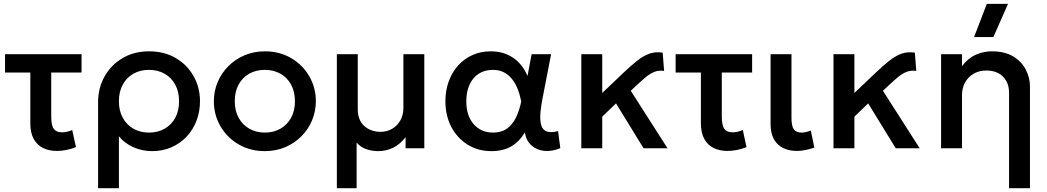

<svg xmlns="http://www.w3.org/2000/svg" viewBox="-20 -780 5510 1010"><path d="M279 14Q238.5 14 207 -1.2Q175.5 -16.5 157.5 -48.8Q139.5 -81 139.5 -132V-398.5H6.5V-495H409V-398.5H249.5V-167Q249.5 -120 263 -102Q276.5 -84 305.5 -84Q319 -84 332.2 -87Q345.5 -90 360 -96L379.5 -6Q354.5 4 328.8 9Q303 14 279 14Z M496 210V-242.5Q496 -317 530 -377.8Q564 -438.5 624.5 -474.2Q685 -510 764 -510Q844.5 -510 904.8 -474.5Q965 -439 998.5 -379.2Q1032 -319.5 1032 -247.5Q1032 -193 1013.8 -145.2Q995.5 -97.5 961.8 -61.5Q928 -25.5 881.8 -5.2Q835.5 15 780 15Q727 15 680.8 -6Q634.5 -27 605.5 -63V210ZM764 -82.5Q810 -82.5 845.8 -102.8Q881.5 -123 901.8 -160Q922 -197 922 -247.5Q922 -298 901.5 -335.2Q881 -372.5 845.2 -392.5Q809.5 -412.5 764 -412.5Q718 -412.5 682.2 -392.5Q646.5 -372.5 626 -335.2Q605.5 -298 605.5 -247.5Q605.5 -197 626 -160Q646.5 -123 682.2 -102.8Q718 -82.5 764 -82.5Z M1373 15Q1295.5 15 1234.8 -20.8Q1174 -56.5 1139.5 -116.2Q1105 -176 1105 -247.5Q1105 -300.5 1124.8 -347.8Q1144.5 -395 1180.8 -431.5Q1217 -468 1266 -489Q1315 -510 1373.5 -510Q1451 -510 1511.8 -474.2Q1572.5 -438.5 1607 -378.8Q1641.5 -319 1641.5 -247.5Q1641.5 -195 1621.8 -147.5Q1602 -100 1566 -63.5Q1530 -27 1481 -6Q1432 15 1373 15ZM1373 -82.5Q1419 -82.5 1454.8 -102.8Q1490.5 -123 1511 -160Q1531.5 -197 1531.5 -247.5Q1531.5 -298 1511 -335.2Q1490.5 -372.5 1454.8 -392.5Q1419 -412.5 1373 -412.5Q1327 -412.5 1291.2 -392.5Q1255.5 -372.5 1235.2 -335.2Q1215 -298 1215 -247.5Q1215 -197 1235.5 -160Q1256 -123 1291.8 -102.8Q1327.5 -82.5 1373 -82.5Z M1752 210V-495H1862V-206Q1862 -148 1896.2 -117.2Q1930.5 -86.5 1982.5 -86.5Q2015 -86.5 2042.2 -102.2Q2069.5 -118 2085.8 -146.5Q2102 -175 2102 -212.5V-495H2212V0H2113.5V-58.5Q2084.5 -20.5 2047.8 -2.8Q2011 15 1970 15Q1936 15 1906.2 4.5Q1876.5 -6 1856 -30V210Z M2564.5 15Q2494.5 15 2440 -19Q2385.5 -53 2354.2 -112.2Q2323 -171.5 2323 -247.5Q2323 -304.5 2340.8 -352.8Q2358.5 -401 2390.5 -436.2Q2422.5 -471.5 2466.2 -490.8Q2510 -510 2561.5 -510Q2610.5 -510 2648.2 -493.2Q2686 -476.5 2712.5 -447.5Q2739 -418.5 2755 -380.5L2776.5 -495H2879L2833.5 -260Q2822.5 -203 2822 -166Q2821.5 -129 2831.8 -110Q2842 -91 2863 -86.5Q2884 -82 2915.5 -90.5L2927.5 -0.5Q2882 18 2842 13.5Q2802 9 2774.8 -16Q2747.5 -41 2741 -83Q2712.5 -35.5 2669.8 -10.2Q2627 15 2564.5 15ZM2574 -82.5Q2618 -82.5 2647.2 -103.8Q2676.5 -125 2694.5 -162.2Q2712.5 -199.5 2722 -247Q2718.5 -263.5 2712.5 -285Q2706.5 -306.5 2695.8 -328.8Q2685 -351 2668.5 -370Q2652 -389 2628.2 -400.8Q2604.5 -412.5 2572 -412.5Q2530 -412.5 2498.8 -392.5Q2467.5 -372.5 2450.2 -335.5Q2433 -298.5 2433 -248Q2433 -170.5 2472 -126.5Q2511 -82.5 2574 -82.5Z M3038 0V-495H3148V-291L3261 -398.5Q3299.5 -435 3332 -460.8Q3364.5 -486.5 3396.5 -497.8Q3428.5 -509 3466 -503L3473.5 -407Q3446 -411 3423.2 -402.2Q3400.5 -393.5 3377.8 -374.8Q3355 -356 3327 -329.5L3298 -302.5L3491.5 0H3365.5L3220.5 -236L3148 -166.5V0Z M3806.5 14Q3766 14 3734.5 -1.2Q3703 -16.5 3685 -48.8Q3667 -81 3667 -132V-398.5H3534V-495H3936.5V-398.5H3777V-167Q3777 -120 3790.5 -102Q3804 -84 3833 -84Q3846.5 -84 3859.8 -87Q3873 -90 3887.5 -96L3907 -6Q3882 4 3856.2 9Q3830.5 14 3806.5 14Z M4172.5 14Q4131.5 14 4100.2 -1Q4069 -16 4051.2 -47.5Q4033.5 -79 4033.5 -128.5V-495H4143.5V-160Q4143.5 -116.5 4156 -99.5Q4168.5 -82.5 4197.5 -82.5Q4208 -82.5 4220.2 -85.5Q4232.5 -88.5 4245 -93.5L4264 -3.5Q4240.5 4.5 4217.2 9.2Q4194 14 4172.5 14Z M4364.5 0V-495H4474.5V-291L4587.5 -398.5Q4626 -435 4658.5 -460.8Q4691 -486.5 4723 -497.8Q4755 -509 4792.5 -503L4800 -407Q4772.5 -411 4749.8 -402.2Q4727 -393.5 4704.2 -374.8Q4681.5 -356 4653.5 -329.5L4624.5 -302.5L4818 0H4692L4547 -236L4474.5 -166.5V0Z M5288 210V-292Q5288 -345 5256.2 -377Q5224.5 -409 5168 -409Q5131 -409 5102.2 -392.5Q5073.5 -376 5057 -346.8Q5040.5 -317.5 5040.5 -278.5V0H4930.5V-495H5040.5V-432Q5071.5 -473.5 5112.5 -491.8Q5153.5 -510 5197.5 -510Q5265.5 -510 5310 -483Q5354.5 -456 5376.2 -413.5Q5398 -371 5398 -326V210ZM5104 -585 5171 -759.5H5282.5L5205.5 -585Z"/></svg>

Font: Geologica Thin Roman
Style: Regular
Weight: 400
Version: Version 1.010;gftools[0.9.28]